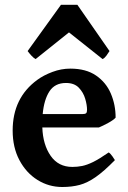

<svg xmlns="http://www.w3.org/2000/svg" viewBox="-20 -749 524 784"><path d="M234.4 14.6Q179.2 14.6 133.1 -14.2Q86.9 -43 59.3 -95Q31.7 -147 31.7 -215.8Q31.7 -349.6 132.3 -422.9Q158.2 -441.9 194.1 -455.3Q230 -468.8 267.1 -468.8Q331.1 -468.8 372.1 -440.7Q413.1 -412.6 432.6 -366.9Q452.1 -321.3 452.1 -268.6Q443.4 -258.8 421.4 -246.8Q399.4 -234.9 383.8 -228.5H152.8Q155.3 -158.2 186.8 -112.8Q218.3 -67.4 275.4 -67.4Q295.9 -67.4 315.4 -71.3Q335 -75.2 360.4 -87.6Q385.7 -100.1 423.8 -126.5Q430.2 -123 438.7 -111.1Q447.3 -99.1 449.2 -95.2Q404.3 -49.3 370.6 -25.9Q336.9 -2.4 305.2 6.1Q273.4 14.6 234.4 14.6ZM154.3 -283.2H316.9Q328.1 -283.2 331.8 -286.9Q335.4 -290.5 335.4 -300.8Q335.4 -320.3 327.9 -345.9Q320.3 -371.6 301.8 -390.9Q283.2 -410.2 249.5 -410.2Q204.1 -410.2 181.9 -376Q159.7 -341.8 154.3 -283.2ZM125.5 -507.8Q117.7 -511.7 108.6 -521.5Q99.6 -531.2 92.8 -540.5L229 -729.5H295.9L427.2 -540.5Q421.4 -531.2 414.3 -521.5Q407.2 -511.7 398.9 -507.8L261.7 -616.7Z"/></svg>

Font: David Libre
Style: Bold
Weight: 700
Designer: Ismar David, J. Victor Gaultney, Annie Olsen and Meir Sadan
Foundry: Monotype Imaging Inc. & SIL International
Version: Version 1.100; ttfautohint (v1.8.4.7-5d5b)